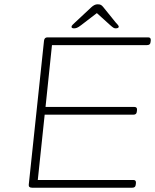

<svg xmlns="http://www.w3.org/2000/svg" viewBox="-20 -874 722 894"><path d="M129 0Q112 0 114 -15L185 -685Q187 -700 201 -700H670Q683 -700 682 -686L681 -678Q680 -664 665 -664H222L192 -376H606Q619 -376 618 -362L617 -354Q616 -340 601 -340H188L156 -36H601Q614 -36 613 -22L612 -14Q611 0 596 0ZM325 -742Q313 -742 313 -749Q313 -754 318.5 -759Q324 -764 330 -770L405 -840Q420 -854 434 -854Q445 -854 450 -851Q455 -848 460 -842L519 -769Q524 -764 528.5 -758.5Q533 -753 533 -750Q533 -742 518 -742Q513 -742 508 -745Q503 -748 493 -757L431 -813L358 -757Q345 -747 338 -744.5Q331 -742 325 -742Z"/></svg>

Font: Asap Expanded Expanded Thin
Style: Italic
Weight: 100
Width: 7
Italic angle: -6°
Designer: Pablo Cosgaya
Foundry: Omnibus-Type
Version: Version 3.001; ttfautohint (v1.8.4.7-5d5b)